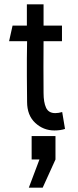

<svg xmlns="http://www.w3.org/2000/svg" viewBox="-20 -588 360 886"><path d="M105 -118 104 -238Q104 -279 104 -317.5Q104 -356 105 -398H22L38 -470H104V-568H181V-470H266V-398H181Q180 -279 181 -159Q181 -116 192.5 -91Q204 -66 235 -66Q250 -66 267 -71L280 7Q259 14 231 14Q180 14 142.5 -21Q105 -56 105 -118ZM236 40V148L177 278H113L162 148H126V40Z"/></svg>

Font: Kreadon
Style: Regular
Weight: 400
Designer: kohakuno
Foundry: StudioGnu
Version: Version 1.000;Glyphs 3.1.2 (3151)